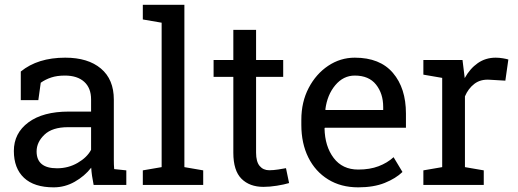

<svg xmlns="http://www.w3.org/2000/svg" viewBox="-20 -782 2192 812"><path d="M207 10.3Q124.5 10.3 81.5 -30Q38.6 -70.3 38.6 -143.6Q38.6 -218.8 100.1 -264.4Q161.6 -310.1 271 -310.1H365.2V-361.8Q365.2 -409.7 336.2 -436Q307.1 -462.4 254.4 -462.4Q221.2 -462.4 196.8 -454.3Q172.4 -446.3 152.3 -432.1L142.1 -358.4H67.9V-479.5Q139.6 -538.1 255.9 -538.1Q352.1 -538.1 406.7 -492.2Q461.4 -446.3 461.4 -360.8V-106.4Q461.4 -96.2 461.7 -86.4Q461.9 -76.7 462.9 -66.9L514.2 -61.5V0H376Q367.7 -40 365.7 -72.8Q337.9 -37.1 296.1 -13.4Q254.4 10.3 207 10.3ZM221.2 -70.3Q269 -70.3 308.6 -93.3Q348.1 -116.2 365.2 -148.4V-244.1H267.6Q201.2 -244.1 168 -212.4Q134.8 -180.7 134.8 -141.6Q134.8 -70.3 221.2 -70.3Z M584 0V-61.5L663.6 -75.2V-686L584 -699.7V-761.7H759.8V-75.2L839.4 -61.5V0Z M1094.2 8.3Q1035.6 8.3 1001.2 -26.1Q966.8 -60.5 966.8 -136.2V-457H883.3V-528.3H966.8V-655.8H1063V-528.3H1177.7V-457H1063V-136.2Q1063 -98.1 1078.1 -80.1Q1093.3 -62 1118.7 -62Q1135.7 -62 1156.7 -65.2Q1177.7 -68.4 1189.5 -70.8L1202.6 -7.8Q1181.6 -1.5 1151.1 3.4Q1120.6 8.3 1094.2 8.3Z M1495.1 10.3Q1421.9 10.3 1367.7 -23.2Q1313.5 -56.6 1283.9 -116.2Q1254.4 -175.8 1254.4 -253.9V-275.4Q1254.4 -350.6 1285.4 -409.9Q1316.4 -469.2 1367.9 -503.7Q1419.4 -538.1 1480.5 -538.1Q1586.9 -538.1 1641.8 -473.6Q1696.8 -409.2 1696.8 -301.8V-241.7H1354L1352.5 -239.3Q1354 -163.1 1391.1 -114Q1428.2 -64.9 1495.1 -64.9Q1543.9 -64.9 1580.8 -78.9Q1617.7 -92.8 1644.5 -117.2L1682.1 -54.7Q1653.8 -27.3 1607.2 -8.5Q1560.5 10.3 1495.1 10.3ZM1356.9 -316.9H1600.6V-329.6Q1600.6 -386.2 1570.3 -424.3Q1540 -462.4 1480.5 -462.4Q1432.1 -462.4 1397.9 -421.6Q1363.8 -380.9 1356 -319.3Z M1770.5 0V-61.5L1850.1 -75.2V-452.6L1770.5 -466.3V-528.3H1936L1944.3 -460.9L1945.3 -451.7Q1967.8 -492.2 2000.7 -515.1Q2033.7 -538.1 2076.2 -538.1Q2091.3 -538.1 2107.2 -535.4Q2123 -532.7 2129.9 -530.3L2117.2 -440.9L2050.3 -444.8Q2012.2 -447.3 1986.3 -427.5Q1960.4 -407.7 1946.3 -374.5V-75.2L2025.9 -61.5V0Z"/></svg>

Font: Roboto Slab
Style: Regular
Weight: 400
Designer: Google
Version: Version 2.000; ttfautohint (v1.8.1.43-b0c9)